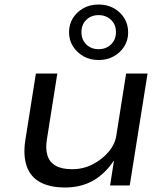

<svg xmlns="http://www.w3.org/2000/svg" viewBox="-20 -822 737 851"><path d="M268 9Q201 9 158 -14.5Q115 -38 98.5 -85Q82 -132 92 -199L139 -496H234L188 -205Q181 -164 190 -134Q199 -104 226 -88Q253 -72 300 -72Q349 -72 391.5 -94Q434 -116 462.5 -150.5Q491 -185 496 -224L539 -496H634L555 0H468L485 -109H484Q444 -50 391 -20.5Q338 9 268 9ZM417 -556Q379 -556 350 -572.5Q321 -589 303.5 -616.5Q286 -644 286 -679Q286 -714 303 -741.5Q320 -769 349.5 -785.5Q379 -802 417 -802Q455 -802 484.5 -785.5Q514 -769 531 -741.5Q548 -714 548 -678Q548 -644 531 -616.5Q514 -589 484.5 -572.5Q455 -556 417 -556ZM417 -604Q450 -604 472 -625Q494 -646 494 -680Q494 -713 472 -734Q450 -755 417 -755Q384 -755 362.5 -734Q341 -713 341 -680Q341 -646 362.5 -625Q384 -604 417 -604Z"/></svg>

Font: Nunito Sans 7pt SemiExpanded
Style: Italic
Weight: 400
Width: 6
Italic angle: -9°
Designer: Vernon Adams
Foundry: Vernon Adams
Version: Version 3.101;gftools[0.9.27]